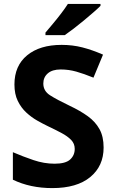

<svg xmlns="http://www.w3.org/2000/svg" viewBox="-20 -954 591 984"><path d="M511 -198Q511 -103 442.5 -46.5Q374 10 248 10Q135 10 46 -33V-174Q97 -152 151.5 -133.5Q206 -115 260 -115Q316 -115 339.5 -136.5Q363 -158 363 -191Q363 -218 344.5 -237Q326 -256 295 -272.5Q264 -289 224 -308Q199 -320 170 -336.5Q141 -353 114.5 -377.5Q88 -402 71 -437Q54 -472 54 -521Q54 -617 119 -670.5Q184 -724 296 -724Q352 -724 402.5 -711Q453 -698 508 -674L459 -556Q410 -576 371 -587Q332 -598 291 -598Q248 -598 225 -578Q202 -558 202 -526Q202 -488 236 -466Q270 -444 337 -412Q392 -386 430.5 -358Q469 -330 490 -292Q511 -254 511 -198ZM495 -924Q481 -910 458 -890Q435 -870 408.5 -848Q382 -826 356.5 -806.5Q331 -787 312 -774H213V-787Q229 -806 250.5 -831.5Q272 -857 293 -884.5Q314 -912 328 -934H495Z"/></svg>

Font: Noto Sans Telugu
Style: Bold
Weight: 700
Designer: Jelle Bosma - Monotype Design Team
Foundry: Monotype Imaging Inc.
Version: Version 2.005; ttfautohint (v1.8.4.7-5d5b)